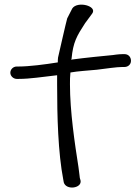

<svg xmlns="http://www.w3.org/2000/svg" viewBox="-20 -741 610 837"><path d="M60 -451H53C37 -451 25 -438 25 -424C25 -409 39 -397 53 -397H61C112 -397 165 -406 229 -413V-374C229 -234 233 -76 256 43L258 54C268 90 339 80 331 45L328 35C327 30 326 13 322 -13C306 -115 285 -255 285 -373C285 -391 285 -408 287 -425C321 -431 361 -433 402 -437C444 -442 488 -449 514 -449H523C538 -449 551 -460 551 -476C551 -492 540 -505 523 -505H514C497 -505 472 -501 472 -501C432 -497 356 -490 290 -481C290 -483 292 -483 292 -485V-486C299 -557 314 -583 351 -640L382 -682C406 -715 317 -738 295 -704L273 -661C270 -653 233 -490 233 -490C232 -483 232 -476 232 -469C176 -460 107 -451 60 -451Z"/></svg>

Font: Stray Cat
Style: BdExt
Weight: 700
Version: Version 1.0